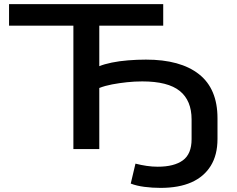

<svg xmlns="http://www.w3.org/2000/svg" viewBox="-20 -725 1152 934"><path d="M761 189Q721 189 682.5 184Q644 179 616 168L639 71Q666 78 693.5 82Q721 86 747 86Q827 86 869.5 55Q912 24 912 -48V-144Q912 -236 854.5 -282.5Q797 -329 672 -329Q635 -329 597.5 -325Q560 -321 525.5 -314.5Q491 -308 463 -297V0H337V-600H24V-705H774V-600H463V-403Q487 -413 523.5 -420.5Q560 -428 603.5 -431.5Q647 -435 690 -435Q858 -435 948 -364Q1038 -293 1038 -150V-49Q1038 29 1005 82Q972 135 911 162Q850 189 761 189Z"/></svg>

Font: Nunito Sans 7pt Expanded SemiBold
Style: Regular
Weight: 600
Width: 7
Designer: Vernon Adams
Foundry: Vernon Adams
Version: Version 3.101;gftools[0.9.27]